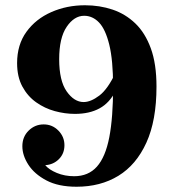

<svg xmlns="http://www.w3.org/2000/svg" viewBox="-20 -700 660 730"><path d="M271 10Q202 10 156.5 -14Q111 -38 88 -73.5Q65 -109 65 -144Q65 -180 89 -203.5Q113 -227 146 -227Q179 -227 202 -203.5Q225 -180 225 -148Q225 -116 204 -95Q183 -74 152 -72Q166 -55 196 -42.5Q226 -30 262 -30Q316 -30 348.5 -66.5Q381 -103 395.5 -178Q410 -253 410 -370Q410 -471 395.5 -530Q381 -589 356.5 -614.5Q332 -640 300 -640Q262 -640 233.5 -598Q205 -556 205 -475Q205 -393 233.5 -352.5Q262 -312 298 -312Q325 -312 357.5 -336.5Q390 -361 420 -425V-355Q397 -309 358.5 -288Q320 -267 265 -267Q227 -267 188.5 -277.5Q150 -288 117.5 -311Q85 -334 65 -371Q45 -408 45 -460Q45 -530 80.5 -579Q116 -628 175 -654Q234 -680 303 -680Q359 -680 408 -663.5Q457 -647 494.5 -611Q532 -575 553.5 -516Q575 -457 575 -371Q575 -242 536.5 -157.5Q498 -73 430 -31.5Q362 10 271 10Z"/></svg>

Font: Brygada 1918
Style: Bold
Weight: 700
Designer: Mateusz Machalski | Borys Kosmynka | Przemek Hoffer
Foundry: NIEPODLEGLA 2018
Version: Version 3.006